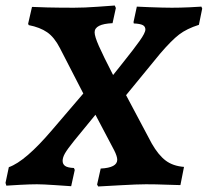

<svg xmlns="http://www.w3.org/2000/svg" viewBox="-40 -669 753 696"><path d="M312 0 325 -58Q385 -61 385 -90Q385 -102 374 -124L306 -253L229 -159Q204 -128 195.5 -113Q187 -98 187 -86Q187 -74 196 -67.5Q205 -61 228 -60L231 -53L218 6Q203 5 159 2Q115 -1 94 -1Q70 -1 32.5 1Q-5 3 -17 4L-20 -6L-8 -63Q52 -84 149 -198L262 -330L177 -495Q157 -534 131 -552Q105 -570 64 -578L62 -583L76 -644Q90 -643 132.5 -642Q175 -641 228 -641Q266 -641 313.5 -644.5Q361 -648 376 -649L380 -640L368 -585Q303 -582 303 -552Q303 -537 318.5 -502Q334 -467 370 -397Q395 -429 405 -441Q445 -491 466 -520.5Q487 -550 487 -562Q487 -573 477.5 -578Q468 -583 445 -584L444 -589L456 -645L501 -643Q553 -641 583 -641Q612 -641 646 -642.5Q680 -644 690 -645L693 -638L681 -579Q637 -565 609.5 -544Q582 -523 540 -474L417 -324L510 -149Q534 -107 560.5 -87Q587 -67 627 -64L614 2Q600 2 563 0.5Q526 -1 489 -1Q458 -1 397 2.5Q336 6 316 7Z"/></svg>

Font: Alegreya SC
Style: Bold Italic
Weight: 700
Italic angle: -7°
Designer: Juan Pablo del Peral
Foundry: Huerta Tipografica
Version: Version 2.007; ttfautohint (v1.6)